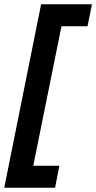

<svg xmlns="http://www.w3.org/2000/svg" viewBox="-20 -762 454 906"><path d="M414 -742 393 -638H270L137 20H260L240 124H0L174 -742Z"/></svg>

Font: Gontserrat Medium
Style: Italic
Weight: 500
Italic angle: -11.3°
Designer: Julieta Ulanovsky
Foundry: Julieta Ulanovsky
Version: Version 6.001